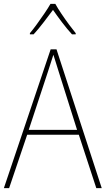

<svg xmlns="http://www.w3.org/2000/svg" viewBox="-20 -969 544 989"><path d="M476 0 386 -275H120L27 0H0L241 -715H271L504 0ZM282 -601Q276 -621 269.5 -641Q263 -661 255 -687Q248 -665 241 -643.5Q234 -622 227 -600L128 -300H377ZM265 -949Q277 -927 296.5 -898Q316 -869 336 -842Q356 -815 370 -798V-792H351Q326 -819 299.5 -854Q273 -889 253 -918Q232 -890 205 -854.5Q178 -819 153 -792H134V-798Q150 -817 170 -844.5Q190 -872 209 -900Q228 -928 240 -949Z"/></svg>

Font: Noto Sans SemiCondensed Thin
Style: Regular
Weight: 100
Width: 4
Designer: Monotype Design Team
Foundry: Monotype Imaging Inc.
Version: Version 2.013; ttfautohint (v1.8.4.7-5d5b)